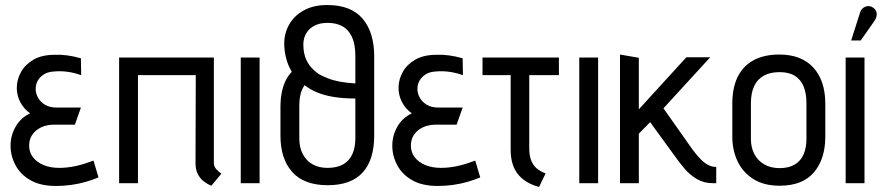

<svg xmlns="http://www.w3.org/2000/svg" viewBox="-20 -729 3509 764"><path d="M303 -430 302 -497Q274 -505 248.5 -508.5Q223 -512 199 -511Q147 -511 114 -492Q81 -473 64.5 -444Q48 -415 47 -384Q46 -363 52.5 -342.5Q59 -322 71.5 -305.5Q84 -289 100 -278Q63 -261 42.5 -225.5Q22 -190 22 -149Q22 -109 41.5 -72Q61 -35 101 -12Q141 11 203 11Q232 11 262 7Q292 3 320 -5Q348 -13 372 -23L352 -90Q336 -84 319 -78.5Q302 -73 284.5 -69Q267 -65 249.5 -63Q232 -61 216 -61Q181 -61 154 -72Q127 -83 111.5 -103Q96 -123 96 -149Q96 -172 105.5 -188Q115 -204 129.5 -214Q144 -224 160.5 -228.5Q177 -233 192 -233H278L302 -301H205Q178 -301 159.5 -312Q141 -323 131.5 -340Q122 -357 122 -375Q122 -393 130 -407.5Q138 -422 153 -432Q168 -442 189 -444Q207 -446 224 -445.5Q241 -445 260.5 -441.5Q280 -438 303 -430Z M831 -81V-500H454V0H529V-430H759L758 -80Q758 -53 767.5 -35.5Q777 -18 790 -8Q803 2 812 6Q821 10 821 10L861 -38Q849 -46 840 -56.5Q831 -67 831 -81Z M938 0H1013V-500H938Z M1282 -709Q1228 -709 1189.5 -688Q1151 -667 1131 -632Q1111 -597 1111 -556Q1111 -540 1113.5 -522Q1116 -504 1122.5 -484Q1129 -464 1141 -443Q1127 -429 1117 -409Q1107 -389 1101.5 -362.5Q1096 -336 1096 -303V-189Q1096 -97 1143 -44.5Q1190 8 1284 8Q1377 8 1423 -42.5Q1469 -93 1469 -189V-505Q1469 -600 1423 -654.5Q1377 -709 1282 -709ZM1394 -506V-397Q1360 -399 1333 -404Q1306 -409 1285.5 -417Q1265 -425 1249 -434Q1226 -450 1213 -467.5Q1200 -485 1194.5 -502Q1189 -519 1188 -532.5Q1187 -546 1187 -552Q1187 -576 1198 -595.5Q1209 -615 1230.5 -626.5Q1252 -638 1284 -638Q1318 -638 1342.5 -624.5Q1367 -611 1380.5 -582Q1394 -553 1394 -506ZM1283 -61Q1249 -61 1224 -75Q1199 -89 1185 -115.5Q1171 -142 1171 -178V-305Q1171 -335 1176 -354.5Q1181 -374 1192 -390Q1212 -374 1241.5 -361.5Q1271 -349 1309.5 -343Q1348 -337 1394 -337V-178Q1394 -142 1382 -115.5Q1370 -89 1345.5 -75Q1321 -61 1283 -61Z M1822 -430 1821 -497Q1793 -505 1767.5 -508.5Q1742 -512 1718 -511Q1666 -511 1633 -492Q1600 -473 1583.5 -444Q1567 -415 1566 -384Q1565 -363 1571.5 -342.5Q1578 -322 1590.5 -305.5Q1603 -289 1619 -278Q1582 -261 1561.5 -225.5Q1541 -190 1541 -149Q1541 -109 1560.5 -72Q1580 -35 1620 -12Q1660 11 1722 11Q1751 11 1781 7Q1811 3 1839 -5Q1867 -13 1891 -23L1871 -90Q1855 -84 1838 -78.5Q1821 -73 1803.5 -69Q1786 -65 1768.5 -63Q1751 -61 1735 -61Q1700 -61 1673 -72Q1646 -83 1630.5 -103Q1615 -123 1615 -149Q1615 -172 1624.5 -188Q1634 -204 1648.5 -214Q1663 -224 1679.5 -228.5Q1696 -233 1711 -233H1797L1821 -301H1724Q1697 -301 1678.5 -312Q1660 -323 1650.5 -340Q1641 -357 1641 -375Q1641 -393 1649 -407.5Q1657 -422 1672 -432Q1687 -442 1708 -444Q1726 -446 1743 -445.5Q1760 -445 1779.5 -441.5Q1799 -438 1822 -430Z M2086 -138V-430H2204V-500H1900V-430H2012V-133Q2012 -103 2019 -79Q2026 -55 2040 -37Q2054 -19 2075 -6Q2096 7 2125 15L2151 -39Q2129 -47 2114.5 -60Q2100 -73 2093 -92.5Q2086 -112 2086 -138Z M2285 0H2360V-500H2285Z M2737 -132 2620 -298 2806 -501H2711L2522 -294V-499L2447 -512V0H2522V-197L2567 -243L2663 -111Q2682 -84 2703.5 -58.5Q2725 -33 2753 -16.5Q2781 0 2817 0H2830V-65H2826Q2814 -65 2800 -71.5Q2786 -78 2770.5 -93Q2755 -108 2737 -132Z M3264 -185V-316Q3264 -408 3216.5 -460Q3169 -512 3081 -512Q3021 -512 2979 -489.5Q2937 -467 2915.5 -423.5Q2894 -380 2894 -316V-185Q2894 -132 2914.5 -88Q2935 -44 2977 -17Q3019 10 3082 10Q3174 10 3219 -43.5Q3264 -97 3264 -185ZM3189 -318V-176Q3189 -141 3177.5 -114.5Q3166 -88 3142 -74Q3118 -60 3082 -60Q3047 -60 3021 -75Q2995 -90 2981.5 -116Q2968 -142 2968 -176V-318Q2968 -359 2981 -386.5Q2994 -414 3019.5 -428Q3045 -442 3082 -442Q3119 -442 3142.5 -427.5Q3166 -413 3177.5 -385.5Q3189 -358 3189 -318Z M3459 -645Q3466 -655 3468 -665.5Q3470 -676 3466 -685Q3462 -694 3452 -700Q3442 -706 3431.5 -704.5Q3421 -703 3413 -696Q3405 -689 3402 -678L3367 -568H3405ZM3345 0H3420V-500H3345Z"/></svg>

Font: Advent Pro Medium
Style: Regular
Weight: 500
Designer: VivaRado, Andreas Kalpakidis
Foundry: VivaRado, Andreas Kalpakidis
Version: Version 3.000